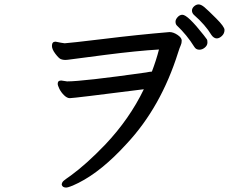

<svg xmlns="http://www.w3.org/2000/svg" viewBox="-20 -825 1040 861"><path d="M276.9 16.1Q260.7 16.1 256.8 3.9Q256.8 -7.3 266.4 -15.1Q275.9 -22.9 297.9 -38.1Q367.7 -88.9 452.1 -176.8Q561 -292 625 -424.8Q310.1 -384.8 293 -384.8Q280.8 -384.8 267.3 -397.9Q253.9 -411.1 246.3 -426.5Q238.8 -441.9 238.8 -449.2Q238.8 -464.4 254.9 -463.9L280.8 -460Q351.6 -460 634.8 -500Q653.8 -503.9 661.1 -503.9Q680.2 -553.7 692.9 -603Q594.7 -597.2 453.4 -579.1Q312 -561 296.4 -558.6Q280.8 -556.2 272 -556.2Q262.2 -556.2 253.2 -559.6Q244.1 -563 228.5 -583.5Q212.9 -604 212.9 -619.1Q212.9 -638.2 229 -638.2Q256.8 -632.3 270 -630.9Q290 -631.8 449.2 -650.9Q594.2 -668.9 740.2 -681.2Q757.3 -681.2 776.1 -668.5Q794.9 -655.8 794.9 -643.1Q794.9 -630.9 790.5 -621.8Q786.1 -612.8 778.8 -589.8Q701.7 -344.7 547.9 -180.2Q436 -57.1 332 -4.9Q289.1 16.1 276.9 16.1ZM874 -602.1Q858.9 -602.1 851.1 -615.2Q817.9 -668.5 772.9 -710.9Q767.1 -716.8 767.1 -728Q767.1 -737.8 776.6 -748.3Q786.1 -758.8 797.9 -758.8Q821.8 -758.8 893.1 -668Q906.2 -650.9 908.2 -647.9Q910.2 -645 910.2 -633.8Q910.2 -621.6 898.7 -611.8Q887.2 -602.1 874 -602.1ZM952.1 -652.8Q939 -652.8 928.2 -668Q901.4 -712.9 849.1 -758.8Q841.3 -766.6 840.8 -776.9Q840.8 -788.1 850.3 -796.6Q859.9 -805.2 870.8 -805.2Q881.8 -805.2 897 -792.5Q912.1 -779.8 949.5 -742.4Q986.8 -705.1 986.8 -690.9Q986.8 -674.8 975.1 -663.8Q963.4 -652.8 952.1 -652.8Z"/></svg>

Font: LXGW WenKai Screen R
Style: Regular
Weight: 400
Designer: Fontworks Inc.
Version: Version 1.235;May 31, 2022